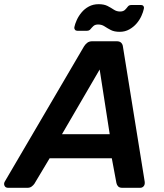

<svg xmlns="http://www.w3.org/2000/svg" viewBox="-65 -897 782 917"><path d="M-26 0Q-39 0 -43.5 -10Q-48 -20 -42 -30L336 -675Q342 -685 351.5 -692.5Q361 -700 376 -700H492Q507 -700 514 -692.5Q521 -685 522 -675L626 -30Q628 -16 621.5 -8Q615 0 604 0H519Q506 0 499.5 -6.5Q493 -13 491 -23L469 -141H172L99 -19Q94 -12 86 -6Q78 0 66 0ZM231 -256H459L411 -565ZM507 -745Q481 -745 464.5 -753.5Q448 -762 434.5 -771Q421 -780 404 -780Q389 -780 381 -772.5Q373 -765 367 -757.5Q361 -750 350 -750H304Q297 -750 293 -755Q289 -760 290 -767Q293 -782 301.5 -801Q310 -820 324.5 -837.5Q339 -855 359.5 -866Q380 -877 406 -877Q432 -877 448.5 -868.5Q465 -860 478.5 -851Q492 -842 508 -842Q524 -842 532 -850Q540 -858 545.5 -865.5Q551 -873 562 -873H608Q617 -873 620.5 -867.5Q624 -862 622 -855Q619 -840 610.5 -821Q602 -802 587.5 -785Q573 -768 552.5 -756.5Q532 -745 507 -745Z"/></svg>

Font: Rubik Medium
Style: Italic
Weight: 500
Italic angle: -12°
Designer: Hubert and Fischer
Foundry: Hubert and Fischer
Version: Version 2.300;gftools[0.9.30]